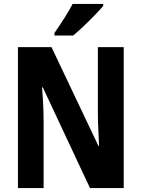

<svg xmlns="http://www.w3.org/2000/svg" viewBox="-20 -953 717 973"><path d="M607 0H436L197 -510H193Q197 -463 199 -418Q201 -373 201 -337V0H71V-714H241L479 -213H482Q480 -257 478 -301.5Q476 -346 476 -380V-714H607ZM503 -923Q488 -905 461 -877Q434 -849 404.5 -821Q375 -793 351 -773H256V-786Q281 -822 306 -861Q331 -900 348 -933H503Z"/></svg>

Font: Noto Sans Myanmar UI Condensed
Style: Bold
Weight: 700
Width: 3
Designer: Monotype Design Team
Foundry: Monotype Imaging Inc.
Version: Version 2.103; ttfautohint (v1.8.4.7-5d5b)